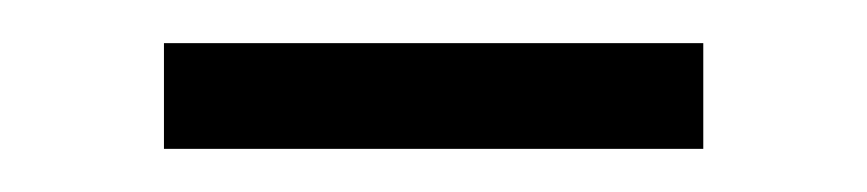

<svg xmlns="http://www.w3.org/2000/svg" viewBox="-20 -654 402 89"><path d="M306 -634V-585H56V-634Z"/></svg>

Font: Gemunu Libre ExtraLight Light
Style: Regular
Weight: 300
Version: Version 1.100